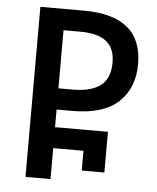

<svg xmlns="http://www.w3.org/2000/svg" viewBox="-52 -758 658 803"><g transform="rotate(5 277.5 -357.0)"><path d="M85 0V-714H267Q513 -714 513 -511Q513 -410 449.5 -351Q386 -292 257 -292H190V-218H412V-47H317V-130H190V0ZM190 -381H248Q328 -381 367 -411.5Q406 -442 406 -508Q406 -568 370 -596.5Q334 -625 260 -625H190Z"/></g></svg>

Font: Noto Sans Georgian SemiCondensed Medium
Style: Regular
Weight: 500
Width: 4
Designer: Monotype Design Team, Akaki Razmadze
Foundry: Google LLC
Version: Version 2.005; ttfautohint (v1.8.4.7-5d5b)